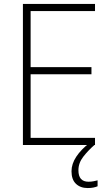

<svg xmlns="http://www.w3.org/2000/svg" viewBox="-20 -734 559 972"><path d="M461 0H96V-714H461V-678H135V-394H443V-358H135V-36H461ZM377 128Q377 186 428 186Q442 186 454 183.5Q466 181 474 179V209Q465 213 452.5 215.5Q440 218 424 218Q387 218 364.5 196.5Q342 175 342 133Q342 96 366 59.5Q390 23 435 -12L458 0Q426 28 401.5 59.5Q377 91 377 128Z"/></svg>

Font: Noto Sans Disp ExtLt
Style: Regular
Weight: 200
Designer: Monotype Design Team
Foundry: Monotype Imaging Inc.
Version: Version 2.000;GOOG;noto-source:20170915:90ef993387c0